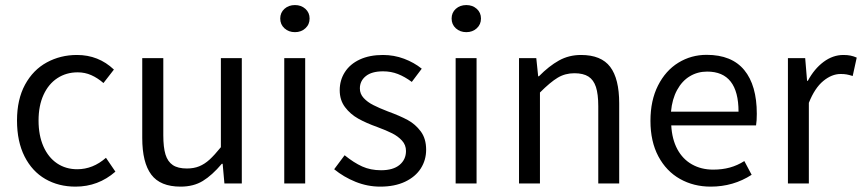

<svg xmlns="http://www.w3.org/2000/svg" viewBox="-20 -711 3340 744"><path d="M421.4 -441.4 380.9 -389.2Q357.9 -409.2 333.5 -419.9Q309.1 -430.7 281.2 -430.7Q236.8 -430.7 202.4 -408.2Q168 -385.7 148.7 -343.5Q129.4 -301.3 129.4 -244.1Q129.4 -186.5 148.2 -143.8Q167 -101.1 200.9 -78.1Q234.9 -55.2 279.3 -55.2Q340.3 -55.2 390.6 -99.6L427.2 -45.9Q360.8 12.2 272.5 12.2Q207 12.2 155.8 -17.3Q104.5 -46.9 75.2 -104.7Q45.9 -162.6 45.9 -244.1Q45.9 -325.7 77.1 -383.1Q108.4 -440.4 161.4 -469.2Q214.4 -498 278.3 -498Q361.8 -498 421.4 -441.4Z M612.8 -485.8V-187Q612.8 -140.1 621.3 -112.3Q629.9 -84.5 649.7 -71.3Q669.4 -58.1 704.1 -58.1Q731.4 -58.1 752.2 -66.7Q772.9 -75.2 792 -92.5Q811 -109.9 835.9 -140.6V-485.8H917V0H849.6L842.8 -76.2H839.4Q801.8 -31.7 765.9 -9.8Q730 12.2 679.7 12.2Q601.1 12.2 566.2 -34.4Q531.2 -81.1 531.2 -176.3V-485.8Z M1123 -691.4Q1147 -691.4 1163.3 -676.8Q1179.7 -662.1 1179.7 -639.2Q1179.7 -616.2 1163.3 -601.3Q1147 -586.4 1123 -586.4Q1098.6 -586.4 1082.3 -601.3Q1065.9 -616.2 1065.9 -639.2Q1065.9 -662.1 1082.3 -676.8Q1098.6 -691.4 1123 -691.4ZM1162.6 -485.8V0H1081.5V-485.8Z M1456.5 -51.3Q1503.4 -51.3 1528.3 -72Q1553.2 -92.8 1553.2 -126Q1553.2 -149.4 1537.6 -166.3Q1522 -183.1 1499.8 -194.3Q1477.5 -205.6 1441.9 -218.8Q1399.4 -233.9 1368.4 -251.2Q1337.4 -268.6 1316.9 -295.9Q1296.4 -323.2 1296.4 -361.3Q1296.4 -400.4 1316.4 -431.6Q1336.4 -462.9 1374.3 -480.5Q1412.1 -498 1463.9 -498Q1506.8 -498 1545.7 -483.4Q1584.5 -468.8 1614.3 -444.8L1575.7 -393.6Q1548.8 -413.6 1522 -424.1Q1495.1 -434.6 1464.4 -434.6Q1420.4 -434.6 1397.5 -416Q1374.5 -397.5 1374.5 -368.2Q1374.5 -347.2 1389.2 -331.3Q1403.8 -315.4 1426.3 -304Q1448.7 -292.5 1482.9 -279.3Q1529.8 -262.2 1559.6 -246.1Q1589.4 -230 1610.4 -201.9Q1631.3 -173.8 1631.3 -130.9Q1631.3 -90.8 1610.6 -58.3Q1589.8 -25.9 1549.6 -6.8Q1509.3 12.2 1453.6 12.2Q1404.3 12.2 1358.2 -6.3Q1312 -24.9 1274.9 -55.2L1315.4 -109.4Q1351.1 -80.6 1383.5 -65.9Q1416 -51.3 1456.5 -51.3Z M1787.1 -691.4Q1811 -691.4 1827.4 -676.8Q1843.8 -662.1 1843.8 -639.2Q1843.8 -616.2 1827.4 -601.3Q1811 -586.4 1787.1 -586.4Q1762.7 -586.4 1746.3 -601.3Q1730 -616.2 1730 -639.2Q1730 -662.1 1746.3 -676.8Q1762.7 -691.4 1787.1 -691.4ZM1826.7 -485.8V0H1745.6V-485.8Z M2058.1 -485.8 2065.4 -415.5H2068.4Q2107.4 -455.1 2146 -476.6Q2184.6 -498 2231.4 -498Q2309.6 -498 2344.5 -451.9Q2379.4 -405.8 2379.4 -310.5V0H2298.3V-299.3Q2298.3 -346.2 2289.3 -373.8Q2280.3 -401.4 2260.3 -414.3Q2240.2 -427.2 2205.6 -427.2Q2169.9 -427.2 2141.1 -409.9Q2112.3 -392.6 2072.3 -352.5V0H1991.2V-485.8Z M2912.6 -270Q2912.6 -242.7 2909.7 -225.1H2581.1Q2584 -171.4 2604.7 -132.8Q2625.5 -94.2 2661.4 -74Q2697.3 -53.7 2743.7 -53.7Q2778.8 -53.7 2808.1 -61.8Q2837.4 -69.8 2864.3 -86.9L2892.6 -33.7Q2821.8 12.2 2733.9 12.2Q2668 12.2 2615 -17.6Q2562 -47.4 2531.2 -105Q2500.5 -162.6 2500.5 -242.7Q2500.5 -321.8 2529.8 -379.6Q2559.1 -437.5 2608.6 -468Q2658.2 -498.5 2718.3 -498.5Q2815.4 -498.5 2864 -439.5Q2912.6 -380.4 2912.6 -270ZM2720.2 -433.6Q2683.1 -433.6 2653.1 -415.5Q2623 -397.5 2603.8 -362.3Q2584.5 -327.1 2580.1 -278.3H2841.8Q2841.8 -433.6 2720.2 -433.6Z M3100.1 -485.8 3107.4 -397.9H3110.4Q3135.3 -444.3 3171.4 -471.2Q3207.5 -498 3248 -498Q3263.7 -498 3275.6 -495.6Q3287.6 -493.2 3299.8 -487.8L3284.2 -416.5Q3270 -420.9 3260.5 -422.6Q3251 -424.3 3237.3 -424.3Q3203.1 -424.3 3170.2 -397.2Q3137.2 -370.1 3114.3 -312.5V0H3033.2V-485.8Z"/></svg>

Font: Varta
Style: Regular
Weight: 400
Designer: Joana Correia, Viktoriya Grabowska, Eben Sorkin
Foundry: Sorkin Type
Version: Version 1.003; ttfautohint (v1.3) -l 8 -r 24 -G 200 -x 12 -H